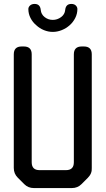

<svg xmlns="http://www.w3.org/2000/svg" viewBox="-20 -947 536 975"><path d="M103 -12Q123 8 152 8H345Q374 8 394 -12L426 -44Q448 -66 446 -94V-671Q446 -711 406 -711H395Q355 -711 355 -671V-123Q355 -83 315 -83H181Q141 -83 141 -123V-671Q141 -711 101 -711H90Q50 -711 50 -671V-94Q50 -65 70 -45ZM124 -901Q124 -877 135 -855.5Q146 -834 164 -819Q181 -803 203 -794Q225 -785 248 -785Q271 -785 293.5 -794Q316 -803 334 -819Q351 -834 362 -855.5Q373 -877 373 -901Q373 -911 365 -919Q357 -927 342 -927Q314 -927 311 -896Q309 -874 290 -860Q271 -846 248 -846Q225 -846 207 -860Q189 -874 187 -896Q184 -927 156 -927Q141 -927 132.5 -919Q124 -911 124 -901Z"/></svg>

Font: WDXL Lubrifont JP N
Style: Regular
Weight: 400
Designer: [WDXL Lubrifont] Copyright 2020-2022 (c) NightFurySL2001, Skr-ZERO; [ZCOOL QingKe HuangYou] Copyright 2018-2022 (c) The 
Version: Version 2.001;hotconv 1.1.1;makeotfexe 2.6.0